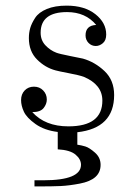

<svg xmlns="http://www.w3.org/2000/svg" viewBox="-20 -462 484 685"><path d="M55.2 -105Q55.2 -126 68.1 -139.4Q81.1 -152.8 101.1 -152.8Q121.1 -152.8 134 -139.4Q147 -126 147 -106.9Q147 -90.8 135.5 -76.4Q124 -62 95.2 -62Q141.1 -11.2 224.1 -11.2Q345.2 -11.2 345.2 -103Q345.2 -160.2 278.8 -188Q262.7 -193.8 225.3 -200.9Q188 -208 178.2 -210.9Q141.1 -220.7 112.1 -249.8Q83 -278.8 83 -326.2Q83 -345.2 87.9 -362.1Q92.8 -378.9 105.5 -398.4Q118.2 -418 147 -429.9Q175.8 -441.9 217.8 -441.9Q281.7 -441.9 320.3 -411.4Q358.9 -380.9 358.9 -338.9Q358.9 -317.9 346.9 -307.9Q335 -297.9 321.8 -297.9Q306.6 -297.9 295.9 -308.8Q285.2 -319.8 285.2 -335.9Q285.2 -371.1 323.2 -373Q285.2 -418.9 219.2 -418.9Q125 -418.9 125 -345.2Q125 -318.4 142.1 -300.3Q159.2 -282.2 181.2 -273.9Q190.9 -270 231 -262Q271 -253.9 275.9 -252.9Q318.8 -240.7 353 -208.3Q387.2 -175.8 387.2 -123Q387.2 -4.9 255.9 9.8V54.2Q270 56.2 284.4 60.5Q298.8 64.9 318.8 82.5Q338.9 100.1 338.9 126Q338.9 152.8 320.3 169.4Q301.8 186 264.4 193.1Q227.1 200.2 197 201.7Q167 203.1 116.2 203.1H103V181.2H134.8Q268.6 181.2 269 126Q269 106 249.5 89.6Q230 73.2 186 70.8V8.8Q138.2 2.9 106.7 -19.5Q75.2 -42 65.2 -63.5Q55.2 -85 55.2 -105Z"/></svg>

Font: CMU Serif Upright Italic
Style: UprightItalic
Weight: 500
Version: Version 0.7.0